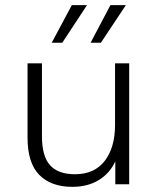

<svg xmlns="http://www.w3.org/2000/svg" viewBox="-20 -716 610 746"><path d="M261 10Q179 10 133 -36Q87 -82 87 -182V-470H143V-187Q143 -109 174.5 -74Q206 -39 271 -39Q347 -39 387 -91Q427 -143 427 -231V-470H482V0H428V-89Q407 -43 364 -16.5Q321 10 261 10ZM332 -550 409 -696H469L372 -550ZM181 -550 259 -696H318L222 -550Z"/></svg>

Font: Gantari Light
Style: Regular
Weight: 300
Designer: Anugrah Pasau
Foundry: Lafontype
Version: Version 1.000; ttfautohint (v1.8.3)